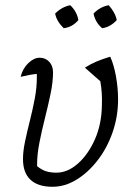

<svg xmlns="http://www.w3.org/2000/svg" viewBox="-20 -707 513 735"><path d="M181 8Q125 8 96.5 -19Q68 -46 68 -98Q68 -128 76 -166Q84 -204 94.5 -245.5Q105 -287 113 -329Q121 -371 121 -409Q121 -415 121 -424Q97 -422 59 -413Q67 -445 88.5 -465.5Q110 -486 132 -486Q154 -486 168.5 -470.5Q183 -455 183 -430Q183 -393 173.5 -347.5Q164 -302 152 -254.5Q140 -207 131 -161.5Q122 -116 122 -78Q122 -72 122 -71Q139 -57 156 -51.5Q173 -46 196 -46Q239 -46 278.5 -81Q318 -116 343.5 -174Q369 -232 370 -303Q371 -329 369.5 -351Q368 -373 364 -396L305 -448Q327 -462 349.5 -471.5Q372 -481 402 -490Q416 -459 424 -414.5Q432 -370 432 -326Q432 -261 411 -200.5Q390 -140 353.5 -93Q317 -46 272.5 -19Q228 8 181 8ZM249 -687Q275 -662 280 -630Q257 -603 224 -599Q197 -625 191 -655Q217 -681 249 -687ZM396 -687Q408 -674 416 -659.5Q424 -645 427 -630Q402 -603 371 -599Q345 -621 338 -655Q363 -681 396 -687Z"/></svg>

Font: Piazzolla Light
Style: Italic
Weight: 300
Italic angle: -11.3°
Designer: Juan Pablo del Peral
Foundry: Huerta Tipografica
Version: Version 1.330